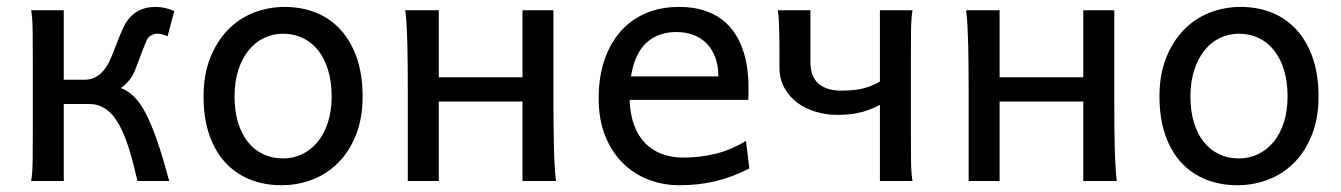

<svg xmlns="http://www.w3.org/2000/svg" viewBox="-20 -528 3912 560"><path d="M166 -295.4H227.1Q235.4 -295.4 244.6 -297.6Q253.9 -299.8 263.2 -305.7Q272.5 -311.5 281.2 -321.3Q290 -331.1 297.9 -346.7Q304.2 -359.4 311 -377L324.7 -412.1Q331.5 -429.7 338.9 -445.6Q346.2 -461.4 354 -471.2Q368.2 -489.3 387.7 -498.5Q407.2 -507.8 434.6 -507.8Q448.7 -507.8 462.9 -504.4Q477.1 -501 488.3 -495.6L468.8 -422.4Q462.9 -424.8 455.3 -427.2Q447.8 -429.7 439.5 -429.7Q430.2 -429.7 421.1 -425Q412.1 -420.4 407.7 -410.2Q400.9 -394.5 392.1 -371.1Q383.3 -347.7 373.5 -322.3Q366.7 -305.7 356.2 -293Q345.7 -280.3 332 -271Q347.2 -266.6 362.5 -253.7Q377.9 -240.7 390.6 -222.2Q403.8 -202.1 415.3 -176.3Q426.8 -150.4 437 -121.3Q447.3 -92.3 456.3 -61.3Q465.3 -30.3 473.6 0H380.9Q372.1 -38.6 363.8 -68.6Q355.5 -98.6 346.7 -122.1Q337.9 -145.5 328.4 -162.6Q318.8 -179.7 307.6 -192.9Q295.4 -207 278.6 -215.8Q261.7 -224.6 241.7 -224.6H166V0H70.8Q74.7 -20.5 75.2 -59.3Q75.7 -98.1 75.7 -148.9V-349.1Q75.7 -399.9 75.2 -438.7Q74.7 -477.5 70.8 -498H166Z M664.1 -246.6Q664.1 -204.1 674.3 -170.4Q684.6 -136.7 703.4 -113.5Q722.2 -90.3 748 -78.1Q773.9 -65.9 805.7 -65.9Q835 -65.9 860.8 -78.1Q886.7 -90.3 906 -113.5Q925.3 -136.7 936.3 -170.4Q947.3 -204.1 947.3 -246.6Q947.3 -289.6 937 -323.5Q926.8 -357.4 908 -381.1Q889.2 -404.8 863 -417.2Q836.9 -429.7 805.7 -429.7Q775.9 -429.7 750 -417.2Q724.1 -404.8 705.1 -381.1Q686 -357.4 675 -323.5Q664.1 -289.6 664.1 -246.6ZM573.7 -246.6Q573.7 -309.6 592.8 -358.2Q611.8 -406.7 644 -440.2Q676.3 -473.6 719.2 -490.7Q762.2 -507.8 810.5 -507.8Q860.8 -507.8 902.6 -490.7Q944.3 -473.6 974.4 -440.2Q1004.4 -406.7 1021 -358.2Q1037.6 -309.6 1037.6 -246.6Q1037.6 -183.6 1018.6 -135.3Q999.5 -86.9 967.3 -54.2Q935.1 -21.5 892.1 -4.6Q849.1 12.2 800.8 12.2Q750.5 12.2 708.7 -4.6Q667 -21.5 637 -54.2Q606.9 -86.9 590.3 -135.3Q573.7 -183.6 573.7 -246.6Z M1169.4 -258.8Q1169.4 -294.4 1169.2 -329.1Q1168.9 -363.8 1168.2 -394.8Q1167.5 -425.8 1166 -452.4Q1164.6 -479 1162.1 -498H1259.8V-302.7H1503.9V-498H1594.2V-239.3Q1594.2 -203.6 1594.5 -168.9Q1594.7 -134.3 1595.5 -103Q1596.2 -71.8 1597.7 -45.4Q1599.1 -19 1601.6 0H1503.9V-231.9H1259.8V0H1169.4Z M1816.4 -236.8Q1817.9 -193.8 1829.8 -162.1Q1841.8 -130.4 1862.5 -109.6Q1883.3 -88.9 1911.4 -78.6Q1939.5 -68.4 1972.7 -68.4Q2020 -68.4 2065.4 -79.1Q2110.8 -89.8 2155.8 -117.2L2165.5 -36.6Q2139.6 -23.4 2114.7 -14.2Q2089.8 -4.9 2064.9 1Q2040 6.8 2014.4 9.5Q1988.8 12.2 1960.4 12.2Q1913.6 12.2 1871.1 -4.2Q1828.6 -20.5 1796.4 -52.5Q1764.2 -84.5 1745.1 -131.8Q1726.1 -179.2 1726.1 -241.7Q1726.1 -302.2 1742.4 -351.3Q1758.8 -400.4 1789.1 -435.3Q1819.3 -470.2 1862.8 -489Q1906.2 -507.8 1960.4 -507.8Q2000.5 -507.8 2031.2 -498.3Q2062 -488.8 2084.5 -471.9Q2106.9 -455.1 2122.1 -432.6Q2137.2 -410.2 2146.2 -384.3Q2155.3 -358.4 2159.2 -330.3Q2163.1 -302.2 2163.1 -274.9V-255.9Q2163.1 -243.7 2162.6 -236.8ZM2075.2 -305.2Q2075.2 -336.4 2066.2 -360.6Q2057.1 -384.8 2040.8 -401.4Q2024.4 -418 2002 -426.3Q1979.5 -434.6 1953.1 -434.6Q1899.4 -434.6 1865.2 -403.1Q1831.1 -371.6 1820.3 -305.2Z M2641.6 -498Q2637.7 -477.5 2637.2 -439.7Q2636.7 -401.9 2636.7 -351.6V-146.5Q2636.7 -96.2 2637.2 -58.3Q2637.7 -20.5 2641.6 0H2546.4V-222.2Q2535.2 -216.3 2523.2 -211.2Q2511.2 -206.1 2496.6 -201.9Q2481.9 -197.8 2463.6 -195.3Q2445.3 -192.9 2421.9 -192.9Q2390.6 -192.9 2360.4 -201.7Q2330.1 -210.4 2306.4 -227.8Q2282.7 -245.1 2268.1 -271.2Q2253.4 -297.4 2253.4 -332V-382.3Q2253.4 -407.7 2252.9 -429.9Q2252.4 -452.1 2251.5 -470Q2250.5 -487.8 2248.5 -498H2343.8V-346.7Q2343.8 -305.2 2366.9 -284.4Q2390.1 -263.7 2434.1 -263.7Q2476.6 -263.7 2502.9 -271.5Q2529.3 -279.3 2546.4 -290.5V-498Z M2805.2 -258.8Q2805.2 -294.4 2804.9 -329.1Q2804.7 -363.8 2804 -394.8Q2803.2 -425.8 2801.8 -452.4Q2800.3 -479 2797.9 -498H2895.5V-302.7H3139.6V-498H3230V-239.3Q3230 -203.6 3230.2 -168.9Q3230.5 -134.3 3231.2 -103Q3231.9 -71.8 3233.4 -45.4Q3234.9 -19 3237.3 0H3139.6V-231.9H2895.5V0H2805.2Z M3452.1 -246.6Q3452.1 -204.1 3462.4 -170.4Q3472.7 -136.7 3491.5 -113.5Q3510.3 -90.3 3536.1 -78.1Q3562 -65.9 3593.8 -65.9Q3623 -65.9 3648.9 -78.1Q3674.8 -90.3 3694.1 -113.5Q3713.4 -136.7 3724.4 -170.4Q3735.4 -204.1 3735.4 -246.6Q3735.4 -289.6 3725.1 -323.5Q3714.8 -357.4 3696 -381.1Q3677.2 -404.8 3651.1 -417.2Q3625 -429.7 3593.8 -429.7Q3564 -429.7 3538.1 -417.2Q3512.2 -404.8 3493.2 -381.1Q3474.1 -357.4 3463.1 -323.5Q3452.1 -289.6 3452.1 -246.6ZM3361.8 -246.6Q3361.8 -309.6 3380.9 -358.2Q3399.9 -406.7 3432.1 -440.2Q3464.4 -473.6 3507.3 -490.7Q3550.3 -507.8 3598.6 -507.8Q3648.9 -507.8 3690.7 -490.7Q3732.4 -473.6 3762.5 -440.2Q3792.5 -406.7 3809.1 -358.2Q3825.7 -309.6 3825.7 -246.6Q3825.7 -183.6 3806.6 -135.3Q3787.6 -86.9 3755.4 -54.2Q3723.1 -21.5 3680.2 -4.6Q3637.2 12.2 3588.9 12.2Q3538.6 12.2 3496.8 -4.6Q3455.1 -21.5 3425 -54.2Q3395 -86.9 3378.4 -135.3Q3361.8 -183.6 3361.8 -246.6Z"/></svg>

Font: Andika CyrE
Style: Regular
Weight: 400
Designer: Victor Gaultney, Annie Olsen, Julie Remington, Don Collingsworth, Eric Hays, Becca Hirsbrunner
Foundry: SIL International
Version: Version 5.000